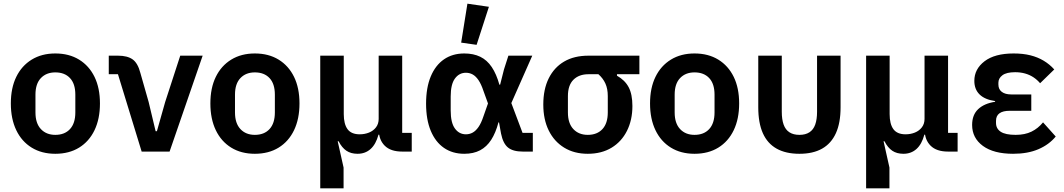

<svg xmlns="http://www.w3.org/2000/svg" viewBox="-20 -825 5790 1045"><path d="M281 12Q207 12 152.5 -21.5Q98 -55 68.5 -116.5Q39 -178 39 -262Q39 -346 68.5 -406.5Q98 -467 152.5 -500.5Q207 -534 281 -534Q356 -534 410.5 -500.5Q465 -467 494.5 -406.5Q524 -346 524 -262Q524 -178 494.5 -116.5Q465 -55 410.5 -21.5Q356 12 281 12ZM281 -91Q332 -91 361 -122.5Q390 -154 390 -213V-310Q390 -369 361 -400Q332 -431 281 -431Q232 -431 202.5 -400Q173 -369 173 -310V-213Q173 -154 202.5 -122.5Q232 -91 281 -91Z M903 0H751L622 -421H572V-522H622Q673 -522 701.5 -502Q730 -482 744 -428L789 -270L827 -111H834L879 -270L961 -522H1083Z M1367 12Q1293 12 1238.5 -21.5Q1184 -55 1154.5 -116.5Q1125 -178 1125 -262Q1125 -346 1154.5 -406.5Q1184 -467 1238.5 -500.5Q1293 -534 1367 -534Q1442 -534 1496.5 -500.5Q1551 -467 1580.5 -406.5Q1610 -346 1610 -262Q1610 -178 1580.5 -116.5Q1551 -55 1496.5 -21.5Q1442 12 1367 12ZM1367 -91Q1418 -91 1447 -122.5Q1476 -154 1476 -213V-310Q1476 -369 1447 -400Q1418 -431 1367 -431Q1318 -431 1288.5 -400Q1259 -369 1259 -310V-213Q1259 -154 1288.5 -122.5Q1318 -91 1367 -91Z M1850 200H1723V-522H1851V-204Q1851 -150 1871.5 -122Q1892 -94 1938 -94Q1965 -94 1988.5 -103.5Q2012 -113 2026.5 -132Q2041 -151 2041 -178V-522H2169V-102H2221V0H2169Q2106 0 2074 -32Q2042 -64 2042 -116V-119L2089 -92H2040Q2026 -40 1997 -14Q1968 12 1926 12Q1890 12 1865.5 -4.5Q1841 -21 1823 -56H1818L1850 87Z M2880 -102V0H2825Q2772 0 2745 -22Q2718 -44 2707 -98L2696 -159H2693Q2678 -102 2653.5 -64Q2629 -26 2593 -7Q2557 12 2507 12Q2443 12 2396.5 -20Q2350 -52 2324.5 -113Q2299 -174 2299 -261Q2299 -348 2324.5 -409Q2350 -470 2396.5 -502Q2443 -534 2507 -534Q2557 -534 2594 -516Q2631 -498 2656.5 -460Q2682 -422 2698 -364H2702L2723 -447L2747 -522H2877L2763 -264L2824 -102ZM2516 -94Q2536 -94 2553 -103.5Q2570 -113 2584.5 -134Q2599 -155 2611 -191L2636 -262L2611 -331Q2599 -367 2584.5 -388.5Q2570 -410 2553 -419.5Q2536 -429 2516 -429Q2479 -429 2456 -397.5Q2433 -366 2433 -300V-223Q2433 -157 2456 -125.5Q2479 -94 2516 -94ZM2641 -788 2574 -581 2490 -593 2524 -805Z M3460 -421H3338V-413Q3381 -389 3401.5 -350.5Q3422 -312 3422 -248Q3422 -172 3392.5 -113Q3363 -54 3308.5 -21Q3254 12 3179 12Q3105 12 3050.5 -21.5Q2996 -55 2966.5 -115Q2937 -175 2937 -256Q2937 -339 2966.5 -398.5Q2996 -458 3050.5 -490Q3105 -522 3183 -522H3460ZM3237 -421H3183Q3131 -421 3101 -391Q3071 -361 3071 -302V-213Q3071 -154 3100.5 -122.5Q3130 -91 3179 -91Q3230 -91 3259 -122.5Q3288 -154 3288 -213V-302Q3288 -342 3275 -370.5Q3262 -399 3237 -421Z M3760 12Q3686 12 3631.5 -21.5Q3577 -55 3547.5 -116.5Q3518 -178 3518 -262Q3518 -346 3547.5 -406.5Q3577 -467 3631.5 -500.5Q3686 -534 3760 -534Q3835 -534 3889.5 -500.5Q3944 -467 3973.5 -406.5Q4003 -346 4003 -262Q4003 -178 3973.5 -116.5Q3944 -55 3889.5 -21.5Q3835 12 3760 12ZM3760 -91Q3811 -91 3840 -122.5Q3869 -154 3869 -213V-310Q3869 -369 3840 -400Q3811 -431 3760 -431Q3711 -431 3681.5 -400Q3652 -369 3652 -310V-213Q3652 -154 3681.5 -122.5Q3711 -91 3760 -91Z M4235 -522V-217Q4235 -175 4245 -147Q4255 -119 4276.5 -105Q4298 -91 4331 -91Q4364 -91 4385.5 -105Q4407 -119 4417 -147Q4427 -175 4427 -217V-522H4555V-241Q4555 -156 4529.5 -100Q4504 -44 4454.5 -16Q4405 12 4331 12Q4257 12 4207 -16Q4157 -44 4132 -100Q4107 -156 4107 -241V-522Z M4821 200H4694V-522H4822V-204Q4822 -150 4842.5 -122Q4863 -94 4909 -94Q4936 -94 4959.5 -103.5Q4983 -113 4997.5 -132Q5012 -151 5012 -178V-522H5140V-102H5192V0H5140Q5077 0 5045 -32Q5013 -64 5013 -116V-119L5060 -92H5011Q4997 -40 4968 -14Q4939 12 4897 12Q4861 12 4836.5 -4.5Q4812 -21 4794 -56H4789L4821 87Z M5657 -159 5726 -82Q5690 -38 5632 -13Q5574 12 5494 12Q5388 12 5329.5 -31Q5271 -74 5271 -145Q5271 -200 5304 -231Q5337 -262 5396 -271V-275Q5340 -283 5311.5 -311Q5283 -339 5283 -385Q5283 -449 5338.5 -491.5Q5394 -534 5497 -534Q5548 -534 5588 -524Q5628 -514 5660.5 -494.5Q5693 -475 5718 -447L5641 -372Q5625 -391 5604.5 -404.5Q5584 -418 5559 -425Q5534 -432 5505 -432Q5458 -432 5436 -415.5Q5414 -399 5414 -375V-365Q5414 -339 5432.5 -325Q5451 -311 5484 -311H5593V-222H5475Q5439 -222 5420 -208.5Q5401 -195 5401 -167V-156Q5401 -125 5426.5 -108Q5452 -91 5508 -91Q5558 -91 5594 -108.5Q5630 -126 5657 -159Z"/></svg>

Font: IBM Plex Sans SemiBold
Style: Regular
Weight: 600
Designer: Mike Abbink, Paul van der Laan, Pieter van Rosmalen
Foundry: Bold Monday
Version: Version 3.201